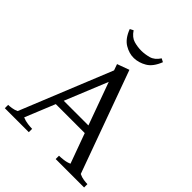

<svg xmlns="http://www.w3.org/2000/svg" viewBox="-253 -1081 1228 1228"><g transform="rotate(45 360.5 -467.5)"><path d="M4 0V-30Q15 -30 35.5 -33Q56 -36 75 -45L327 -665L312 -707L394 -737L645 -46Q665 -36 687 -33Q709 -30 721 -30V0H464V-30Q478 -30 504 -33Q530 -36 552 -46L478 -249H216L133 -46Q156 -36 181.5 -33Q207 -30 221 -30V0ZM237 -300H460L355 -589ZM361 -810Q319 -809 277 -834Q235 -859 211 -923L234 -935Q260 -896 293.5 -886.5Q327 -877 361 -877Q393 -877 428 -886.5Q463 -896 488 -935L511 -923Q486 -859 445 -835Q404 -811 361 -810Z"/></g></svg>

Font: Joan
Style: Regular
Weight: 400
Designer: Paolo Biagini
Version: Version 1.001; ttfautohint (v1.8.4.7-5d5b);gftools[0.9.30]